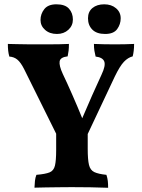

<svg xmlns="http://www.w3.org/2000/svg" viewBox="-20 -886 672 909"><path d="M395.3 -262.4V-181.3Q395.3 -130.4 401.3 -105.3Q407.4 -80.3 426.5 -71.3Q445.6 -62.2 483.8 -58.3Q488.9 -43 490.4 -29.1Q491.9 -15.3 491.9 3Q453.6 1.5 407.9 0.7Q362.1 0 319.4 0Q289.6 0 257.4 0.5Q225.1 1 195.6 1.3Q166.1 1.5 143.2 2.5Q143.7 -14.2 145.5 -29.9Q147.3 -45.6 152.4 -58.3Q194.6 -61.8 214.5 -69.8Q234.4 -77.8 240.1 -101.7Q245.9 -125.5 245.9 -175.6V-262.4ZM361.2 -179.2 282.7 -178.7 94 -559.2Q78 -590.7 62.2 -603.7Q46.5 -616.7 24.2 -618.2Q20.2 -632.3 18.7 -646.2Q17.2 -660.2 17.2 -678Q36.4 -677.5 61.2 -677Q86.1 -676.5 110.8 -676.2Q135.6 -676 154.6 -676Q173.6 -676 202.5 -676Q231.4 -676 260.1 -676.5Q288.7 -677 306.3 -678Q306.3 -659.2 304.8 -646.2Q303.3 -633.3 300.3 -619.2Q265.5 -615.2 262.3 -595.3Q259.2 -575.5 277 -536.6Q297.2 -494.6 322.4 -437.1Q347.7 -379.7 372.4 -318.6H366Q392.8 -381.7 416.8 -435.7Q440.9 -489.7 460.7 -532.6Q481 -575.2 473.7 -594.7Q466.4 -614.3 432.7 -618.2Q429.2 -632.3 426.9 -646Q424.7 -659.7 424.7 -678Q447.4 -677 473.2 -676.5Q499.1 -676 525.3 -676Q548.3 -676 571.3 -676.5Q594.3 -677 614.9 -678Q614.9 -660.2 613.1 -645.9Q611.4 -631.7 608.3 -619.2Q586 -613.7 566.7 -593.4Q547.4 -573.1 523.5 -523.7ZM477.6 -725.2Q437.6 -725.2 417.1 -745.9Q396.6 -766.6 396.6 -799.4Q396.6 -830.8 417.9 -848.2Q439.1 -865.6 473.5 -865.6Q507.4 -865.6 529.4 -846.9Q551.4 -828.2 551.4 -799.4Q551.4 -771.1 534.7 -748.2Q518 -725.2 477.6 -725.2ZM249.7 -725.2Q215.3 -725.2 193.6 -744.4Q171.8 -763.6 171.8 -791.4Q171.8 -820.1 189.8 -842.9Q207.7 -865.6 247.2 -865.6Q288.1 -865.6 306.6 -844.9Q325.1 -824.2 325.1 -793.4Q325.1 -764.6 303.6 -744.9Q282.1 -725.2 249.7 -725.2Z"/></svg>

Font: Vollkorn
Style: Regular
Weight: 400
Designer: Friedrich Althausen
Foundry: Friedrich Althausen
Version: Version 5.001